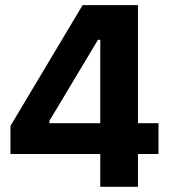

<svg xmlns="http://www.w3.org/2000/svg" viewBox="-20 -723 679 743"><path d="M20.5 -235.8 299.7 -703.1H439.5L171.3 -255.5V-246.3H593.3V-127.1H20.5ZM397.5 -703.1V-569.1H343.3V-703.1ZM513.9 -703.1V0H368V-703.1Z"/></svg>

Font: Wand UI Pro
Style: Regular
Weight: 400
Designer: Andreas Faust
Version: Version 1.003;FEAKit 1.0